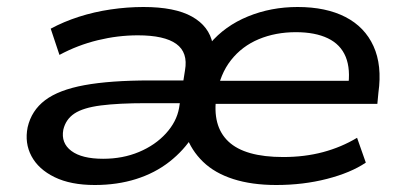

<svg xmlns="http://www.w3.org/2000/svg" viewBox="-20 -520 1154 549"><path d="M251 9Q182 9 136 -13.5Q90 -36 70 -73.5Q50 -111 59 -156Q70 -204 109 -233.5Q148 -263 221.5 -276.5Q295 -290 410 -290H522L513 -225H398Q319 -225 268.5 -218.5Q218 -212 193 -195.5Q168 -179 161 -149Q154 -111 184 -88.5Q214 -66 275 -66Q331 -66 377.5 -85.5Q424 -105 454.5 -138.5Q485 -172 492 -211L509 -319Q518 -370 484 -394.5Q450 -419 374 -419Q317 -419 259.5 -405Q202 -391 150 -363L125 -438Q162 -458 205.5 -472Q249 -486 296.5 -493Q344 -500 390 -500Q480 -500 529 -472.5Q578 -445 588 -395H580Q623 -446 689 -473Q755 -500 831 -500Q912 -500 967.5 -471.5Q1023 -443 1048 -388Q1073 -333 1062 -255L1059 -223H572L581 -289H1001L975 -269Q983 -322 968.5 -357.5Q954 -393 917.5 -410.5Q881 -428 826 -428Q768 -428 720 -408Q672 -388 640.5 -348Q609 -308 600 -250L599 -246Q586 -160 633 -115.5Q680 -71 790 -71Q851 -71 903.5 -85Q956 -99 1001 -126L1026 -55Q983 -26 915 -8.5Q847 9 770 9Q700 9 647 -8Q594 -25 560.5 -57.5Q527 -90 512 -133H533Q506 -90 464.5 -57.5Q423 -25 369 -8Q315 9 251 9Z"/></svg>

Font: Nunito Sans 10pt Expanded Medium
Style: Italic
Weight: 500
Width: 7
Italic angle: -9°
Designer: Vernon Adams
Foundry: Vernon Adams
Version: Version 3.101;gftools[0.9.27]